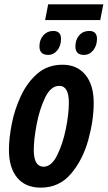

<svg xmlns="http://www.w3.org/2000/svg" viewBox="-20 -851 494 881"><path d="M440 -759 454 -831H201L187 -759ZM260 -673Q260 -709 224 -709Q197 -709 179 -689Q161 -669 161 -638Q161 -599 202 -599Q226 -599 243 -620Q260 -641 260 -673ZM425 -673Q425 -709 389 -709Q361 -709 343.5 -689Q326 -669 326 -638Q326 -599 365 -599Q391 -599 408 -620.5Q425 -642 425 -673ZM410 -379Q410 -461 372 -507.5Q334 -554 267 -554Q199 -554 152 -513.5Q105 -473 76 -411Q47 -349 34 -282.5Q21 -216 21 -164Q21 -81 59 -35.5Q97 10 167 10Q252 10 306 -54Q360 -118 385 -208.5Q410 -299 410 -379ZM135 -163Q135 -210 148 -279.5Q161 -349 187 -403Q213 -457 252 -457Q296 -457 296 -380Q296 -328 282 -259Q268 -190 242 -138Q216 -86 180 -86Q135 -86 135 -163Z"/></svg>

Font: Noto Sans Display Condensed
Style: Bold Italic
Weight: 700
Width: 3
Designer: Monotype Design team
Foundry: Monotype Imaging Inc.
Version: 1.000